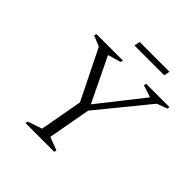

<svg xmlns="http://www.w3.org/2000/svg" viewBox="-211 -963 1121 1121"><g transform="rotate(45 349.5 -403.0)"><path d="M170 0 173 -15 262 -45 310 -310 158 -618 92 -645 96 -660H315L311 -645L232 -622V-618L363 -347L576 -617V-621L503 -645L507 -660H699L696 -645L633 -622L378 -310L330 -45L411 -15L408 0ZM300 -770 307 -806H553L546 -770Z"/></g></svg>

Font: Spectral Light
Style: Italic
Weight: 300
Italic angle: -10°
Designer: Jean-Baptiste Levee
Foundry: Production Type
Version: Version 2.001